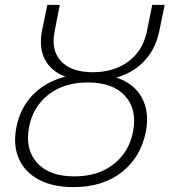

<svg xmlns="http://www.w3.org/2000/svg" viewBox="-20 -762 695 787"><path d="M281 5Q197 5 139.5 -25.5Q82 -56 57.5 -111Q33 -166 47 -239Q62 -319 114.5 -373Q167 -427 248 -448Q189 -470 164 -518.5Q139 -567 152 -635L174 -742H225L204 -634Q188 -557 230 -511.5Q272 -466 360 -466Q448 -466 507 -510.5Q566 -555 582 -633L604 -742H655L633 -635Q618 -562 572.5 -513Q527 -464 457 -444Q529 -420 561 -362.5Q593 -305 578 -223Q558 -119 480 -57Q402 5 281 5ZM285 -39Q383 -39 447 -90Q511 -141 526 -226Q542 -315 492 -369.5Q442 -424 340 -424Q242 -424 178 -373.5Q114 -323 99 -240Q82 -150 132 -94.5Q182 -39 285 -39Z"/></svg>

Font: Montserrat Light
Style: Italic
Weight: 300
Italic angle: -11.3°
Designer: Julieta Ulanovsky
Foundry: Julieta Ulanovsky
Version: Version 9.000; ttfautohint (v1.8.4.7-5d5b)